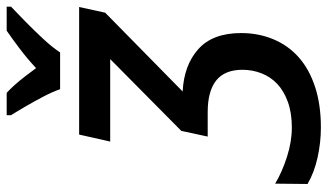

<svg xmlns="http://www.w3.org/2000/svg" viewBox="-223 -748 981 575"><g transform="rotate(-90 267.5 -460.5)"><path d="M173 10Q128 10 83 0Q38 -10 4 -30L5 -127Q40 -106 85.5 -91.5Q131 -77 173 -77Q217 -77 250 -89Q283 -101 304 -121Q325 -141 335.5 -168Q346 -195 346 -225Q346 -278 314 -303.5Q282 -329 219 -329H146L163 -408L378 -621H131L152 -714H534L517 -636L281 -404Q360 -400 408 -357Q456 -314 456 -229Q456 -177 437.5 -132.5Q419 -88 383.5 -56.5Q348 -25 295 -7.5Q242 10 173 10ZM288 -771Q279 -796 265 -822.5Q251 -849 236.5 -874Q222 -899 210 -918V-931H277Q288 -921 301 -906.5Q314 -892 326.5 -875.5Q339 -859 351 -843Q379 -869 408 -891Q437 -913 463 -931H535V-918Q518 -902 491 -875.5Q464 -849 438.5 -821.5Q413 -794 398 -771Z"/></g></svg>

Font: Noto Sans Display Medium
Style: Italic
Weight: 500
Italic angle: -12°
Designer: Monotype Design Team
Foundry: Monotype Imaging Inc.
Version: Version 2.003